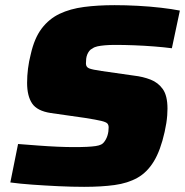

<svg xmlns="http://www.w3.org/2000/svg" viewBox="-20 -716 717 744"><path d="M306 8Q259 8 206.5 5.5Q154 3 105 -0.5Q56 -4 20 -9L50 -158Q89 -155 128.5 -152Q168 -149 203.5 -147.5Q239 -146 265 -146Q296 -146 316.5 -147Q337 -148 350.5 -150Q364 -152 372 -156Q378 -159 382.5 -164.5Q387 -170 390.5 -176.5Q394 -183 396.5 -191Q399 -199 400 -207Q401 -215 401 -222Q401 -232 396 -237.5Q391 -243 372.5 -247.5Q354 -252 310 -259L177 -278Q124 -286 104.5 -315Q85 -344 85 -395Q85 -422 88.5 -450Q92 -478 99 -505Q113 -568 141.5 -605.5Q170 -643 211 -662.5Q252 -682 305.5 -689Q359 -696 424 -696Q467 -696 514 -693.5Q561 -691 604 -686Q647 -681 677 -675L646 -529Q616 -533 577.5 -536Q539 -539 500 -540.5Q461 -542 427 -542Q404 -542 387 -540.5Q370 -539 358 -536.5Q346 -534 338 -528Q331 -525 326 -518.5Q321 -512 318 -504.5Q315 -497 314 -488.5Q313 -480 313 -470Q313 -456 325.5 -451Q338 -446 373 -441L499 -423Q534 -419 563.5 -407.5Q593 -396 611 -370.5Q629 -345 629 -295Q629 -284 628 -269.5Q627 -255 624.5 -239Q622 -223 618 -205Q602 -133 576 -90.5Q550 -48 512.5 -27Q475 -6 424 1Q373 8 306 8Z"/></svg>

Font: Saira SemiExpanded ExtraBold
Style: Italic
Weight: 800
Width: 6
Italic angle: -12°
Designer: Hector Gatti with collaboration of the Omnibus-Type team
Foundry: Omnibus-Type
Version: Version 1.101